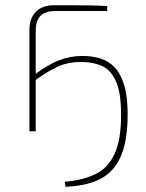

<svg xmlns="http://www.w3.org/2000/svg" viewBox="-20 -500 556 731"><path d="M184 -480Q219 -480 252.5 -480Q286 -480 319.5 -479.5Q353 -479 388 -477V-458H189Q152 -458 134 -439.5Q116 -421 116 -383V0H92V-386Q92 -430 116.5 -455Q141 -480 184 -480ZM229 211 227 192Q296 186 343.5 163Q391 140 416 86.5Q441 33 441 -63Q441 -147 421.5 -190.5Q402 -234 368 -249Q334 -264 291 -264Q236 -264 197 -245Q158 -226 113 -194V-217Q161 -253 203.5 -270Q246 -287 294 -287Q331 -287 362 -277.5Q393 -268 416.5 -243.5Q440 -219 453 -175.5Q466 -132 466 -64Q466 9 452 60.5Q438 112 409 144.5Q380 177 335 193Q290 209 229 211Z"/></svg>

Font: Exo 2 Thin
Style: Regular
Weight: 250
Designer: Natanael Gama
Foundry: Natanael Gama
Version: Version 2.010